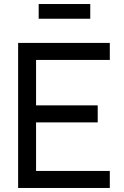

<svg xmlns="http://www.w3.org/2000/svg" viewBox="-20 -933 615 953"><path d="M172 -840V-913H428V-840ZM70 0V-720H525V-635.5H159V-410H465V-325.5H159V-84.5H525V0Z"/></svg>

Font: Manrope ExtraLight Medium
Style: Regular
Weight: 500
Version: Version 4.504